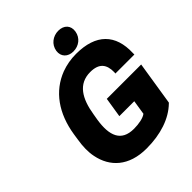

<svg xmlns="http://www.w3.org/2000/svg" viewBox="-247 -1047 1201 1201"><g transform="rotate(-45 353.5 -446.0)"><path d="M81 -335C72 -281 71 -232 80 -190C103 -74 188 10 346 10C471 10 575 -25 643 -91L647 -95L693 -386H389L368 -254H500L485 -158C465 -142 422 -133 377 -133C264 -133 236 -212 255 -335L262 -376C281 -496 329 -578 434 -578C512 -578 541 -539 540 -471L539 -460H707V-474C713 -632 628 -721 452 -721C405 -721 362 -713 321 -698C193 -649 112 -535 87 -375ZM378 -822C371 -775 403 -743 451 -743C500 -743 540 -774 548 -822C556 -870 525 -902 476 -902C428 -902 386 -871 378 -822Z"/></g></svg>

Font: Asimov Pro
Style: UltObl
Weight: 900
Designer: Google
Version: Version 2.000980; 2014